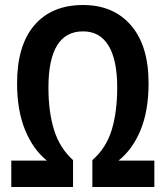

<svg xmlns="http://www.w3.org/2000/svg" viewBox="-20 -745 660 765"><path d="M311 -620Q173 -620 173 -396Q173 -299 195.5 -227Q218 -155 271 -107V0H25V-105H167Q112 -149 80 -227Q48 -305 48 -413Q48 -564 117 -644.5Q186 -725 311 -725Q432 -725 502 -644Q572 -563 572 -413Q572 -304 540 -226.5Q508 -149 452 -105H595V0H348V-107Q403 -155 425 -227Q447 -299 447 -397Q447 -506 412.5 -563Q378 -620 311 -620Z"/></svg>

Font: Avrile Sans Condensed SemiBold
Style: Regular
Weight: 600
Width: 3
Designer: Monotype Design Team
Foundry: Monotype Imaging Inc.
Version: Version 2.001;September 10, 2019;FontCreator 11.5.0.2425 64-